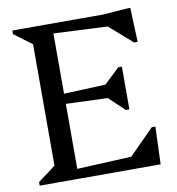

<svg xmlns="http://www.w3.org/2000/svg" viewBox="-79 -770 777 841"><g transform="rotate(-10 309.5 -349.0)"><path d="M30 0V-16L109 -75V-615L30 -674V-690H205V0ZM187 0V-43L528 -59V0ZM433 0V-41L558 -167H574L568 0ZM443 -324 178 -334V-377L443 -388ZM459 -261 379 -337V-375L459 -451H475V-261ZM528 -631 187 -647V-690H528ZM546 -546 432 -646V-690L545 -698H556L562 -546Z"/></g></svg>

Font: Platypi Light Light
Style: Regular
Weight: 300
Version: Version 1.200